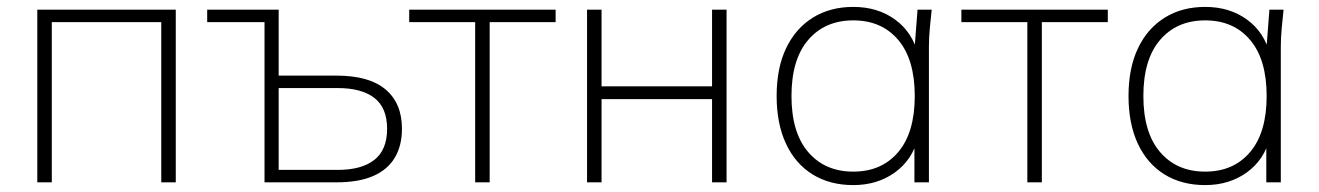

<svg xmlns="http://www.w3.org/2000/svg" viewBox="-20 -528 3820 556"><path d="M88 0V-500H489V0H447V-464H130V0Z M746 0V-464H580V-500H787V-309H955Q1049 -309 1096.5 -269Q1144 -229 1144 -155Q1144 -106 1123 -71Q1102 -36 1060 -18Q1018 0 955 0ZM787 -36H958Q1027 -36 1064 -65Q1101 -94 1101 -155Q1101 -216 1064 -244.5Q1027 -273 958 -273H787Z M1356 0V-464H1165V-500H1589V-464H1398V0Z M1680 0V-500H1722V-278H2042V-500H2084V0H2042V-241H1722V0Z M2451 8Q2383 8 2333 -23Q2283 -54 2256 -112Q2229 -170 2229 -250Q2229 -331 2256.5 -388.5Q2284 -446 2334 -477Q2384 -508 2451 -508Q2522 -508 2572.5 -471Q2623 -434 2639 -369H2627L2637 -500H2678Q2675 -472 2672.5 -445Q2670 -418 2670 -392V0H2628V-131H2639Q2623 -66 2572 -29Q2521 8 2451 8ZM2451 -31Q2533 -31 2581 -87.5Q2629 -144 2629 -250Q2629 -356 2581 -412.5Q2533 -469 2451 -469Q2369 -469 2320.5 -412.5Q2272 -356 2272 -250Q2272 -144 2320.5 -87.5Q2369 -31 2451 -31Z M2955 0V-464H2764V-500H3188V-464H2997V0Z M3470 8Q3402 8 3352 -23Q3302 -54 3275 -112Q3248 -170 3248 -250Q3248 -331 3275.5 -388.5Q3303 -446 3353 -477Q3403 -508 3470 -508Q3541 -508 3591.5 -471Q3642 -434 3658 -369H3646L3656 -500H3697Q3694 -472 3691.5 -445Q3689 -418 3689 -392V0H3647V-131H3658Q3642 -66 3591 -29Q3540 8 3470 8ZM3470 -31Q3552 -31 3600 -87.5Q3648 -144 3648 -250Q3648 -356 3600 -412.5Q3552 -469 3470 -469Q3388 -469 3339.5 -412.5Q3291 -356 3291 -250Q3291 -144 3339.5 -87.5Q3388 -31 3470 -31Z"/></svg>

Font: Mulish ExtraLight
Style: Regular
Weight: 200
Designer: Vernon Adams
Foundry: Vernon Adams
Version: Version 3.603